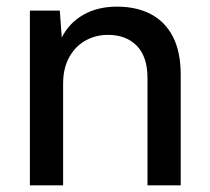

<svg xmlns="http://www.w3.org/2000/svg" viewBox="-20 -558 633 578"><path d="M70 0V-526H160L166 -445Q188 -489 231 -513.5Q274 -538 332 -538Q391 -538 434 -515.5Q477 -493 500.5 -447.5Q524 -402 524 -333V0H424V-323Q424 -387 392 -420Q360 -453 305 -453Q268 -453 237.5 -436Q207 -419 188.5 -386Q170 -353 170 -306V0Z"/></svg>

Font: DM Sans 9pt Medium
Style: Regular
Weight: 500
Version: Version 4.004;gftools[0.9.30]